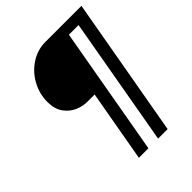

<svg xmlns="http://www.w3.org/2000/svg" viewBox="-218 -813 997 997"><g transform="rotate(-45 280.5 -314.5)"><path d="M281 -325H227Q194 -325 160.5 -339.5Q127 -354 103.5 -386.5Q80 -419 80 -470Q80 -531 109 -583.5Q138 -636 187 -667.5Q236 -699 293 -699H558L422 70H352L477 -639H406L281 70H211Z"/></g></svg>

Font: KoHo
Style: Bold Italic
Weight: 700
Italic angle: -10°
Version: Version 1.000; ttfautohint (v1.6)